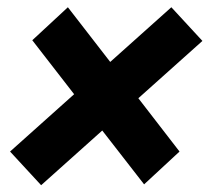

<svg xmlns="http://www.w3.org/2000/svg" viewBox="-20 -579 589 540"><path d="M8.3 -152.8 188.5 -314 70.8 -465.8 170.9 -558.6 290 -404.8 461.9 -558.6 549.3 -463.9 369.1 -302.7 484.9 -152.8 385.3 -60.5 267.6 -211.9 95.7 -58.1Z"/></svg>

Font: Reddit Sans Chocolate ExBold
Style: Italic
Weight: 800
Italic angle: -11.25°
Designer: Stephen Hutchings
Version: Version 1.013